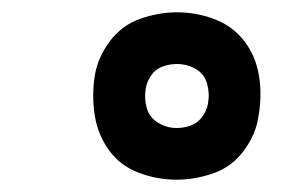

<svg xmlns="http://www.w3.org/2000/svg" viewBox="-20 -806 472 312"><path d="M267 -514Q297 -514 327 -524.5Q357 -535 376.5 -561.5Q396 -588 400 -617Q406 -650 401 -682Q396 -714 377.5 -738.5Q359 -763 329.5 -774.5Q300 -786 267 -786Q238 -786 208 -775.5Q178 -765 158.5 -739Q139 -713 134 -683Q129 -650 134 -618.5Q139 -587 157 -562Q175 -537 205 -525.5Q235 -514 267 -514ZM267 -598Q251 -598 237 -606.5Q223 -615 218.5 -630.5Q214 -646 217 -663Q219 -674 226 -684Q233 -694 244.5 -698Q256 -702 267 -702Q284 -702 298 -694Q312 -686 316.5 -670Q321 -654 318 -638Q316 -626 308.5 -616Q301 -606 290 -602Q279 -598 267 -598Z"/></svg>

Font: Iosevka Sparkle
Style: Italic
Weight: 400
Italic angle: -9°
Designer: Belleve Invis
Foundry: Belleve Invis
Version: Version 4.5.0; ttfautohint (v1.8.3)